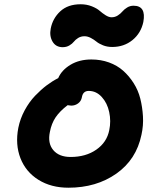

<svg xmlns="http://www.w3.org/2000/svg" viewBox="-20 -957 709 900"><path d="M273.9 -735.8Q241.7 -735.8 226.3 -762Q210.9 -788.1 217.8 -823.2Q227.1 -871.1 262.7 -904.1Q298.3 -937 357.9 -937Q386.2 -937 410.2 -927.5Q434.1 -918 447 -906.5Q460 -895 475.1 -885.5Q490.2 -876 502.9 -876Q519 -876 532.2 -884.5Q545.4 -893.1 553.7 -903.1Q562 -913.1 575.7 -921.6Q589.4 -930.2 606 -930.2Q666 -930.2 651.9 -854Q640.6 -801.3 600.8 -769Q561 -736.8 505.9 -736.8Q482.4 -736.8 462.9 -744.6Q443.4 -752.4 431.9 -762Q420.4 -771.5 405.5 -779.3Q390.6 -787.1 376 -787.1Q359.4 -787.1 346.4 -779.1Q333.5 -771 326.2 -761.5Q318.8 -752 305.2 -743.9Q291.5 -735.8 273.9 -735.8ZM300.8 -77.1Q219.7 -77.1 160.4 -114Q101.1 -150.9 75.9 -215.3Q50.8 -279.8 65.9 -357.9Q74.7 -401.4 95.9 -440.4Q117.2 -479.5 144.5 -508.1Q171.9 -536.6 198.7 -556.9Q225.6 -577.1 252.9 -590.8Q269 -628.4 310.3 -653.3Q351.6 -678.2 408.2 -678.2Q452.6 -678.2 491 -664.3Q529.3 -650.4 557.1 -625.7Q585 -601.1 606.4 -567.4Q627.9 -533.7 637.7 -494.4Q647.5 -455.1 650.1 -411.9Q652.8 -368.7 643.1 -325.2Q619.1 -209 525.4 -143.1Q431.6 -77.1 300.8 -77.1ZM213.9 -338.9Q202.6 -285.6 229.7 -253.4Q256.8 -221.2 311 -221.2Q382.3 -221.2 431.6 -255.6Q481 -290 492.2 -347.2Q501 -389.2 491.9 -431.6Q482.9 -474.1 457 -502.4Q431.2 -530.8 396 -530.8Q368.7 -530.8 363.8 -501Q360.4 -482.9 346.2 -472.4Q332 -461.9 314 -461.9Q308.6 -461.9 296.9 -463.9Q260.3 -436 240.7 -407Q221.2 -377.9 213.9 -338.9Z"/></svg>

Font: Shantell Sans Irregular Bouncy
Style: Bold Italic
Weight: 700
Italic angle: -11.31°
Designer: Stephen Nixon, Anya Danilova, Shantell Martin
Foundry: Arrow Type
Version: Version 1.006;[9816181b4]